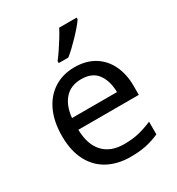

<svg xmlns="http://www.w3.org/2000/svg" viewBox="-184 -882 931 1009"><g transform="rotate(-30 282.0 -378.0)"><path d="M292 -546Q361 -546 410.5 -516Q460 -486 486.5 -431.5Q513 -377 513 -304V-251H146Q148 -160 192.5 -112.5Q237 -65 317 -65Q368 -65 407.5 -74.5Q447 -84 489 -102V-25Q448 -7 408 1.5Q368 10 313 10Q237 10 178.5 -21Q120 -52 87.5 -113.5Q55 -175 55 -264Q55 -352 84.5 -415Q114 -478 167.5 -512Q221 -546 292 -546ZM291 -474Q228 -474 191.5 -433.5Q155 -393 148 -321H421Q420 -389 389 -431.5Q358 -474 291 -474ZM433 -756Q424 -742 407 -722Q390 -702 369.5 -680.5Q349 -659 328.5 -639.5Q308 -620 290 -606H232V-618Q247 -637 264.5 -663Q282 -689 299 -716.5Q316 -744 327 -766H433Z"/></g></svg>

Font: Noto Sans Meetei Mayek
Style: Regular
Weight: 400
Designer: Monotype Design Team and Neelakash Kshetrimayum
Foundry: Monotype Imaging Inc.
Version: Version 2.002